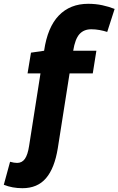

<svg xmlns="http://www.w3.org/2000/svg" viewBox="-116 -770 623 1010"><path d="M2 220Q-51 220 -96 202L-63 81Q-52 84 -43 85.5Q-34 87 -26 87Q0 87 15 65.5Q30 44 37 -2L97 -384H29L47 -493L116 -503Q134 -627 193.5 -688.5Q253 -750 348 -750Q387 -750 422 -742.5Q457 -735 487 -723L448 -602Q430 -608 408 -612Q386 -616 364 -616Q325 -616 302 -590.5Q279 -565 269 -503H391L372 -384H250L188 10Q171 115 126 167.5Q81 220 2 220Z"/></svg>

Font: Georama
Style: Bold Italic
Weight: 700
Italic angle: -9°
Designer: Jean-Baptiste Levee
Foundry: Production Type
Version: Version 1.000